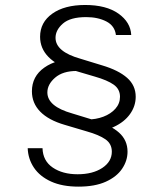

<svg xmlns="http://www.w3.org/2000/svg" viewBox="-20 -672 640 752"><path d="M322 -204Q356 -204 385 -215Q414 -226 432 -246.2Q450 -266.5 450 -293Q450 -323 425.2 -340.5Q400.5 -358 351.5 -372L265 -397.5Q202.5 -415.5 169.8 -449Q137 -482.5 137 -528Q137 -584.5 184.8 -618.5Q232.5 -652.5 313.5 -652.5Q396 -652.5 443.8 -618.8Q491.5 -585 494 -535H434Q429.5 -571 396.5 -588Q363.5 -605 317.5 -605Q255.5 -605 226.5 -579.8Q197.5 -554.5 197.5 -524Q197.5 -469.5 295 -442L380 -416Q444 -397 477.8 -367.2Q511.5 -337.5 511.5 -293Q511.5 -256.5 489.2 -225.2Q467 -194 425.5 -174.8Q384 -155.5 325.5 -155.5ZM280 -394Q226 -394 195.8 -367.8Q165.5 -341.5 165.5 -310Q165.5 -255 263.5 -227.5L348.5 -201.5Q412.5 -182.5 446 -152.8Q479.5 -123 479.5 -78Q479.5 -42.5 458.2 -11Q437 20.5 394.2 39.8Q351.5 59 287.5 59Q224 59 180 39Q136 19 113 -15.2Q90 -49.5 88.5 -91.5H146.5Q148 -42 186.5 -15.8Q225 10.5 284 10.5Q343 10.5 380.5 -14.2Q418 -39 418 -78Q418 -109 392.8 -126.5Q367.5 -144 319.5 -157.5L233.5 -183Q170 -201.5 137.5 -234.8Q105 -268 105 -314.5Q105 -373 153.5 -407.2Q202 -441.5 280 -441.5Z"/></svg>

Font: Karla Light
Style: Regular
Weight: 300
Designer: Jonathan Pinhorn
Version: Version 2.004;gftools[0.9.33]